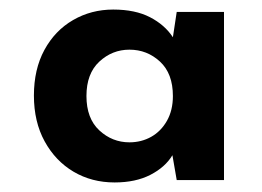

<svg xmlns="http://www.w3.org/2000/svg" viewBox="-20 -730 548 402"><path d="M220 -348Q172 -348 134 -370.5Q96 -393 73.5 -434Q51 -475 51 -530Q51 -585 73 -625.5Q95 -666 133 -688Q171 -710 217 -710Q263 -710 294 -694Q325 -678 342 -652L350 -705H449V-353H350L341 -405Q326 -380 295 -364Q264 -348 220 -348ZM251 -432Q276 -432 296.5 -443.5Q317 -455 329.5 -477Q342 -499 342 -529Q342 -576 315 -601Q288 -626 251 -626Q215 -626 188 -601Q161 -576 161 -529Q161 -482 188 -457Q215 -432 251 -432Z"/></svg>

Font: DM Sans 16pt ExtraBold
Style: Regular
Weight: 800
Version: Version 4.004;gftools[0.9.30]